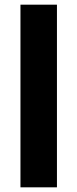

<svg xmlns="http://www.w3.org/2000/svg" viewBox="-20 -801 331 821"><path d="M67.5 0V-781H223.5V0Z"/></svg>

Font: Spline Sans
Style: Bold
Weight: 700
Designer: Eben Sorkin, Mirko Velimirovic
Foundry: Sorkin Type
Version: Version 1.000; ttfautohint (v1.8.3)